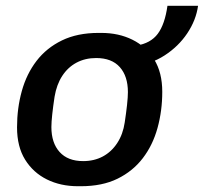

<svg xmlns="http://www.w3.org/2000/svg" viewBox="-20 -635 706 665"><path d="M250 10Q190 10 142.5 -13.5Q95 -37 67 -82Q39 -127 39 -194Q39 -260 55.5 -319.5Q72 -379 106.5 -424Q141 -469 194.5 -495Q248 -521 321 -521H331Q391 -521 438.5 -497.5Q486 -474 514 -429Q542 -384 542 -317Q542 -251 525.5 -191.5Q509 -132 474.5 -87Q440 -42 387 -16Q334 10 260 10ZM268 -77Q306 -77 336 -93Q366 -109 386 -139.5Q406 -170 412 -211Q417 -244 420 -271.5Q423 -299 423 -316Q423 -371 395 -402.5Q367 -434 313 -434Q275 -434 245 -418Q215 -402 195.5 -372Q176 -342 169 -300Q164 -267 161 -239.5Q158 -212 158 -195Q158 -140 186.5 -108.5Q215 -77 268 -77ZM442 -406 452 -477Q502 -485 526.5 -518Q551 -551 560 -615H666Q659 -565 628.5 -519.5Q598 -474 550 -443Q502 -412 442 -406Z"/></svg>

Font: Chivo Medium
Style: Italic
Weight: 500
Italic angle: -8.05°
Designer: Hector Gatti
Foundry: Omnibus-Type
Version: Version 2.002